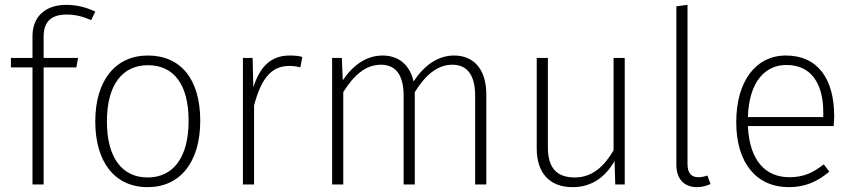

<svg xmlns="http://www.w3.org/2000/svg" viewBox="-20 -761 3521 792"><path d="M255 -701C290 -701 322 -693 356 -678L373 -713C336 -731 296 -741 253 -741C168 -741 114 -693 114 -612V-522H25V-483H114V0H160V-483H295L302 -522H160V-610C160 -675 195 -701 255 -701Z M590 -532C457 -532 373 -430 373 -260C373 -92 454 11 589 11C723 11 806 -92 806 -263C806 -435 725 -532 590 -532ZM590 -492C696 -492 758 -414 758 -263C758 -109 693 -29 589 -29C484 -29 421 -110 421 -260C421 -414 487 -492 590 -492Z M1175 -532C1100 -532 1053 -489 1025 -401L1022 -522H982V0H1028V-326C1057 -435 1098 -489 1173 -489C1190 -489 1205 -487 1219 -483L1227 -526C1215 -530 1198 -532 1175 -532Z M1853 -532C1784 -532 1727 -488 1686 -425C1671 -492 1626 -532 1558 -532C1491 -532 1435 -491 1394 -430L1390 -522H1350V0H1396V-381C1437 -447 1486 -494 1551 -494C1611 -494 1645 -454 1645 -366V0H1691V-381C1732 -447 1781 -494 1846 -494C1905 -494 1940 -454 1940 -366V0H1986V-372C1986 -472 1937 -532 1853 -532Z M2557 -522H2511V-141C2473 -76 2424 -29 2351 -29C2279 -29 2240 -66 2240 -153V-522H2194V-149C2194 -46 2248 11 2342 11C2425 11 2480 -35 2515 -97L2518 0H2557Z M2856 11C2876 11 2896 5 2911 -2L2898 -37C2887 -33 2874 -30 2861 -30C2831 -30 2816 -48 2816 -84V-741L2770 -735V-82C2770 -19 2805 11 2856 11Z M3421 -282C3421 -433 3355 -532 3222 -532C3097 -532 3017 -425 3017 -257C3017 -89 3100 11 3234 11C3303 11 3353 -13 3401 -53L3378 -83C3333 -48 3295 -30 3236 -30C3142 -30 3072 -93 3065 -241H3419C3420 -251 3421 -266 3421 -282ZM3376 -278H3065C3070 -428 3139 -493 3224 -493C3328 -493 3376 -414 3376 -297Z"/></svg>

Font: Fira Sans ExtraLight
Style: Regular
Weight: 200
Designer: bBox Type GmbH & Carrois Corporate GbR & Edenspiekermann AG
Foundry: bBox Type GmbH & Carrois Corporate GbR & Edenspiekermann AG
Version: Version 4.300;PS 004.300;hotconv 1.0.88;makeotf.lib2.5.64775